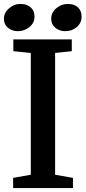

<svg xmlns="http://www.w3.org/2000/svg" viewBox="-25 -959 436 979"><path d="M151 -874Q151 -842 125 -821Q99 -800 66 -800Q37 -800 16 -817Q-5 -834 -5 -863Q-5 -894 21 -916.5Q47 -939 78 -939Q112 -939 131.5 -921.5Q151 -904 151 -874ZM391 -874Q391 -842 366.5 -821Q342 -800 308 -800Q278 -800 257 -817.5Q236 -835 236 -863Q236 -895 262 -917Q288 -939 320 -939Q354 -939 372.5 -921.5Q391 -904 391 -874ZM341 -698 256 -689V-68L347 -52V0H42V-52L132 -68V-689L43 -698V-758H341Z"/></svg>

Font: Martel
Style: Bold
Weight: 700
Designer: Dan Reynolds
Foundry: Dan Reynolds
Version: Version 1.001; ttfautohint (v1.1) -l 5 -r 5 -G 72 -x 0 -D la